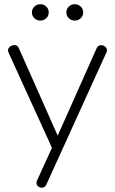

<svg xmlns="http://www.w3.org/2000/svg" viewBox="-20 -710 547 914"><path d="M201 168Q194 183 180.5 183.5Q167 184 158.5 174Q150 164 156 150L250 -56L255 -65L439 -478Q446 -495 460.5 -495Q475 -495 484 -484.5Q493 -474 486 -459ZM232 4 21 -459Q14 -474 24 -484.5Q34 -495 48.5 -495.5Q63 -496 70 -480L265 -41ZM336 -612Q320 -612 308 -623Q296 -634 296 -651Q296 -668 308 -679Q320 -690 336 -690Q352 -690 364 -679Q376 -668 376 -651Q376 -634 364 -623Q352 -612 336 -612ZM172 -612Q156 -612 144 -623Q132 -634 132 -651Q132 -668 144 -679Q156 -690 172 -690Q188 -690 200 -679Q212 -668 212 -651Q212 -634 200 -623Q188 -612 172 -612Z"/></svg>

Font: Nunito VF Beta Light
Style: Regular
Weight: 300
Designer: Vernon Adams
Foundry: newtypography
Version: Version 3.001